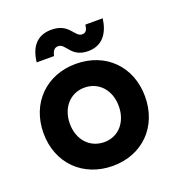

<svg xmlns="http://www.w3.org/2000/svg" viewBox="-131 -810 843 926"><g transform="rotate(-20 290.5 -347.5)"><path d="M292 12C444 12 551 -96 551 -250C551 -404 444 -512 290 -512C138 -512 30 -404 30 -250C30 -96 139 12 292 12ZM292 -110C217 -110 165 -168 165 -250C165 -332 217 -390 290 -390C364 -390 416 -332 416 -250C416 -168 365 -110 292 -110ZM369 -549C442 -549 478 -600 488 -674H399C396 -651 390 -635 369 -635C330 -635 328 -707 236 -707C165 -707 125 -664 116 -583H205C212 -614 224 -621 240 -621C279 -621 280 -549 369 -549Z"/></g></svg>

Font: HB Figtree Prototype
Style: Bold
Weight: 700
Designer: Alfredo Marco Pradil
Foundry: Hanken Design Co.®
Version: Version 1.002;Glyphs 3.2 (3228)